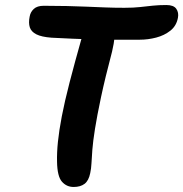

<svg xmlns="http://www.w3.org/2000/svg" viewBox="-20 -731 729 764"><path d="M273 13Q245 13 226.5 -8Q208 -29 207 -87Q206 -123 210.5 -167Q215 -211 226 -268.5Q237 -326 257 -403.5Q277 -481 307 -587Q314 -614 332 -631Q350 -648 374 -648Q420 -648 431 -620Q442 -592 426 -526Q398 -420 382 -344.5Q366 -269 358 -218.5Q350 -168 347.5 -135.5Q345 -103 344 -81.5Q343 -60 339 -42Q333 -12 316.5 0.5Q300 13 273 13ZM536 -573Q482 -573 436.5 -573Q391 -573 350 -574Q309 -575 268.5 -577Q228 -579 185 -581Q145 -584 124.5 -594.5Q104 -605 98.5 -622.5Q93 -640 98 -665Q101 -683 114.5 -695.5Q128 -708 154 -708Q204 -708 245.5 -707Q287 -706 323.5 -704.5Q360 -703 397 -701.5Q434 -700 475 -700Q512 -700 538 -703Q564 -706 588.5 -708.5Q613 -711 642 -711Q671 -711 681.5 -696Q692 -681 688 -660Q682 -628 658 -609Q634 -590 601.5 -581.5Q569 -573 536 -573Z"/></svg>

Font: Shantell Sans SemiBold
Style: Italic
Weight: 600
Italic angle: -11°
Designer: Stephen Nixon, Anya Danilova, Shantell Martin
Foundry: Arrow Type
Version: Version 1.011;[c5ecc13dd]